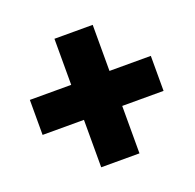

<svg xmlns="http://www.w3.org/2000/svg" viewBox="-91 -631 663 654"><g transform="rotate(-20 240.5 -304.0)"><path d="M308.6 -537.1V-370.1H458.5V-243.2H308.6V-71.3H169.9V-243.2H20V-370.1H169.9V-537.1Z"/></g></svg>

Font: Yantramanav Black
Style: Regular
Weight: 900
Version: Version 1.001;PS 1.0;hotconv 1.0.72;makeotf.lib2.5.5900; ttf